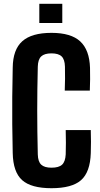

<svg xmlns="http://www.w3.org/2000/svg" viewBox="-20 -982 526 1011"><path d="M251 9Q144 9 96.5 -33.5Q49 -76 47 -176Q45 -256 44.5 -328Q44 -400 44.5 -472Q45 -544 47 -626Q48 -721 97.5 -765Q147 -809 251 -809Q354 -809 402.5 -764Q451 -719 454 -625Q455 -596 454.5 -565Q454 -534 453 -505H321Q322 -536 322.5 -568Q323 -600 322 -631Q321 -669 304.5 -685Q288 -701 251 -701Q214 -701 197 -685Q180 -669 179 -631Q176 -509 176 -400Q176 -291 179 -169Q180 -131 197 -115Q214 -99 251 -99Q290 -99 307 -115Q324 -131 326 -169Q327 -202 327 -230Q327 -258 326 -297H458Q459 -267 459 -235Q459 -203 458 -176Q455 -76 407 -33.5Q359 9 251 9ZM187 -861V-962H308V-861Z"/></svg>

Font: Big Shoulders Text ExtraBold
Style: Regular
Weight: 800
Designer: Patric King
Foundry: XO Type Co
Version: Version 1.000; ttfautohint (v1.8.2)